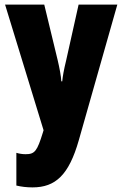

<svg xmlns="http://www.w3.org/2000/svg" viewBox="-20 -573 531 833"><path d="M2 -553 169 -8 166 2C141 83 131 96 91 96C78 96 64 94 51 90V232C72 237 95 240 121 240C221 240 279 186 322 35L489 -553H321L267 -311C257 -270 252 -242 250 -220H246C245 -243 238 -279 230 -313L172 -553Z"/></svg>

Font: Noto Sans Myanmar ExtraCondensed Black
Style: Regular
Weight: 900
Width: 2
Designer: Monotype Design Team
Foundry: Monotype Imaging Inc.
Version: Version 2.107